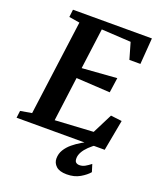

<svg xmlns="http://www.w3.org/2000/svg" viewBox="-177 -851 993 1181"><g transform="rotate(20 319.5 -260.5)"><path d="M-5.6 0 0.2 -46.7 74.6 -59.5 157.4 -682 87.5 -693.4 93.2 -743H609.9L597 -571.5H524.9L494 -678.7L301.3 -689.7L266.2 -423.7L493.4 -440.6L479.4 -342.8L257.7 -355.6L219.8 -65.8L470 -80.5L535.8 -210.9L608.7 -202.1L571.3 0ZM401.7 222Q354.6 221.8 332.5 201.1Q310.4 180.5 310.4 151.6Q310.4 119.7 326.4 93.9Q342.3 68.1 367.2 47.5Q392.1 26.9 419.9 10.6Q447.8 -5.6 471.3 -18.3L497 -27.4L519.4 -14Q491.2 5 470 25.6Q448.9 46.2 437.3 66.9Q425.8 87.6 425.4 107.3Q425.1 127.2 433.8 134.5Q442.6 141.9 456.5 141.9Q476.1 141.9 493.1 132.4Q510 123 529.3 107.8L544.3 156.2Q525 179.5 488.6 200.8Q452.2 222.2 401.7 222Z"/></g></svg>

Font: Merriweather Light
Style: Italic
Weight: 300
Italic angle: -7.8°
Designer: Eben Sorkin
Foundry: Eben Sorkin
Version: Version 2.101